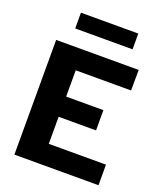

<svg xmlns="http://www.w3.org/2000/svg" viewBox="-168 -1058 992 1167"><g transform="rotate(20 328.0 -474.5)"><path d="M522 -949H151V-847H522ZM66 0H610V-133H240V-308H482V-439H241V-609H599L600 -742H66Z"/></g></svg>

Font: 18Franklin
Style: Bold
Weight: 700
Designer: Pablo Impallari, Rodrigo Fuenzalida (Modified by Dan O. Williams)
Version: Version 0.025;PS 000.025;hotconv 1.0.88;makeotf.lib2.5.64775